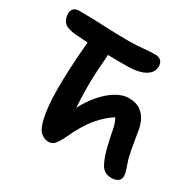

<svg xmlns="http://www.w3.org/2000/svg" viewBox="-155 -885 1095 1071"><g transform="rotate(30 393.0 -349.0)"><path d="M683 10Q636 10 614 -30.5Q592 -71 576 -140Q566 -182 558 -225Q550 -268 534 -294Q487 -265 441 -211Q395 -157 348 -54Q330 -18 315.5 -3.5Q301 11 279 11Q252 11 229 -9Q206 -29 193 -87Q185 -123 181 -166.5Q177 -210 176.5 -266.5Q176 -323 179.5 -399Q183 -475 192 -578Q156 -580 120 -583Q59 -587 38 -608Q17 -629 17 -665Q17 -683 28 -695.5Q39 -708 64 -708Q155 -708 229 -704Q303 -700 381 -700Q438 -700 476.5 -704.5Q515 -709 553 -709Q578 -709 590.5 -696Q603 -683 603 -662Q603 -631 582 -611.5Q561 -592 526.5 -583Q492 -574 450 -574Q417 -574 386 -574Q355 -574 325 -575Q325 -558 323 -538Q314 -433 315 -359.5Q316 -286 319 -231Q349 -288 387 -331.5Q425 -375 466.5 -400Q508 -425 547 -425Q595 -425 623.5 -404.5Q652 -384 666 -353Q680 -322 684 -291Q693 -234 702 -185Q711 -136 721 -109Q728 -87 734.5 -68.5Q741 -50 741 -33Q741 -13 726 -1.5Q711 10 683 10Z"/></g></svg>

Font: Shantell Sans Normal
Style: Regular
Weight: 600
Designer: Stephen Nixon, Anya Danilova, Shantell Martin
Foundry: Arrow Type
Version: Version 1.009;[a7da0bfa3]